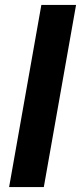

<svg xmlns="http://www.w3.org/2000/svg" viewBox="-20 -760 329 780"><path d="M148 -740H289L158 0H17Z"/></svg>

Font: SVN-Poppins SemiBold
Style: Italic
Weight: 600
Italic angle: -10°
Designer: Ninad Kale (Devanagari), Jonny Pinhorn (Latin)
Foundry: Indian Type Foundry
Version: Version 3.002 2017; ttfautohint (v1.8.3)